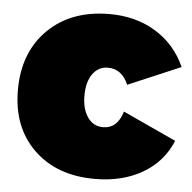

<svg xmlns="http://www.w3.org/2000/svg" viewBox="-45 -600 653 653"><g transform="rotate(5 281.5 -273.5)"><path d="M15.1 -271Q15.1 -399.9 94 -477.5Q172.9 -555.2 304.2 -555.2Q393.6 -555.2 461.4 -513.7Q529.3 -472.2 563 -397L383.8 -320.8Q361.3 -373 314 -373Q281.2 -373 261.7 -345.5Q242.2 -317.9 242.2 -272Q242.2 -225.6 261.7 -197.8Q281.2 -169.9 314 -169.9Q363.3 -169.9 380.9 -229L563 -145Q533.2 -72.3 464.4 -32.2Q395.5 7.8 301.8 7.8Q171.4 7.8 93.3 -68.1Q15.1 -144 15.1 -271Z"/></g></svg>

Font: Trueno Black
Style: Regular
Weight: 900
Designer: Julieta Ulanovsky
Foundry: Julieta Ulanovsky
Version: Version 3.001b | FøM Fix